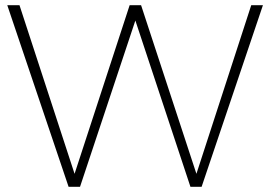

<svg xmlns="http://www.w3.org/2000/svg" viewBox="-20 -719 1038 739"><path d="M8 -699 244 0H288L501 -640L713 0H756L992 -699H947L736 -50L523 -699H479L267 -50L55 -699Z"/></svg>

Font: Montserrat ExtraLight
Style: Regular
Weight: 250
Designer: Julieta Ulanovsky
Foundry: Julieta Ulanovsky
Version: Version 4.000